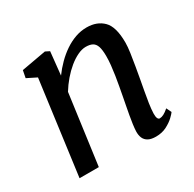

<svg xmlns="http://www.w3.org/2000/svg" viewBox="-131 -708 868 858"><g transform="rotate(-30 303.0 -279.0)"><path d="M208.9 -438.6Q228.2 -465.1 251.7 -488.6Q275.1 -512.1 301.6 -530Q328.2 -547.9 356.7 -558Q385.2 -568 414.9 -568Q468 -568 500 -536.1Q532 -504.3 532 -422.8Q532 -401.6 527.5 -370.6Q523.1 -339.6 517.4 -306.8Q511.8 -274 506.9 -247Q502.5 -222 497 -193Q491.5 -164.1 487.3 -135.8Q483.1 -107.5 482.3 -84.8Q482 -67.9 485.7 -60.1Q489.4 -52.4 495.9 -52.4Q505.4 -52.4 516.5 -58Q527.6 -63.6 542.9 -76.8L555.3 -50.9Q551.7 -44.8 536.2 -29.9Q520.7 -15.1 496.4 -2.5Q472.2 10 440.8 10Q416.4 10 401.7 2.1Q387 -5.9 380.6 -20.4Q374.2 -35 374.9 -55.3Q375.6 -70.5 378.3 -90.5Q380.9 -110.4 385 -132.7Q389.1 -155.1 393.4 -177.7Q397.8 -200.3 401.6 -220.6Q405.5 -241.7 410 -266Q414.6 -290.3 418.5 -316Q422.5 -341.7 425.1 -366.6Q427.7 -391.6 427.6 -413.8Q427.4 -445.6 421.6 -463Q415.7 -480.4 402.9 -487.6Q390 -494.8 368.3 -494.8Q348.5 -494.8 325.9 -484Q303.3 -473.3 280.6 -454.7Q257.9 -436 237 -411.7Q216.1 -387.3 199.6 -360.3L150.7 0H51.3L115.7 -483L66.2 -507.7L73.5 -545.2L200.2 -568L221.3 -557.4Z"/></g></svg>

Font: Merriweather Light
Style: Italic
Weight: 300
Italic angle: -7.8°
Designer: Eben Sorkin
Foundry: Eben Sorkin
Version: Version 2.101